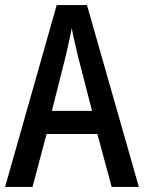

<svg xmlns="http://www.w3.org/2000/svg" viewBox="-20 -735 566 755"><path d="M419 0 363 -208H163L108 0H0L203 -715H322L526 0ZM286 -516Q280 -542 273 -572Q266 -602 262 -625Q258 -600 251 -570Q244 -540 239 -517L184 -299H342Z"/></svg>

Font: Noto Sans Gurmukhi Condensed Medium
Style: Regular
Weight: 500
Width: 3
Designer: Jelle Bosma - Monotype Design Team
Foundry: Monotype Imaging Inc.
Version: Version 2.004; ttfautohint (v1.8.4.7-5d5b)